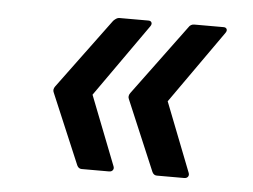

<svg xmlns="http://www.w3.org/2000/svg" viewBox="-36 -475 559 425"><g transform="rotate(5 244.0 -263.0)"><path d="M159.2 -92.8Q152.3 -92.8 148.9 -100.1L83 -255.9Q79.6 -262.7 85 -270L200.2 -425.8Q207.5 -433.1 212.9 -433.1H277.8Q283.2 -433.1 284.9 -429.4Q286.6 -425.8 283.2 -420.9L168.9 -258.8L229 -105Q231 -100.1 228.3 -96.4Q225.6 -92.8 220.2 -92.8ZM326.2 -92.8Q319.3 -92.8 315.9 -100.1L250 -255.9Q246.6 -262.7 252 -270L367.2 -425.8Q371.6 -433.1 379.9 -433.1H444.8Q450.2 -433.1 451.9 -429.4Q453.6 -425.8 450.2 -420.9L335.9 -258.8L396 -105Q397.9 -100.1 395.3 -96.4Q392.6 -92.8 387.2 -92.8Z"/></g></svg>

Font: Sofia Sans
Style: Italic
Weight: 400
Italic angle: -9°
Designer: Botio Nikoltchev, Ani Petrova
Foundry: lettersoup
Version: Version 4.100